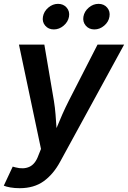

<svg xmlns="http://www.w3.org/2000/svg" viewBox="-36 -780 672 1008"><path d="M-16.1 194.8 30.8 94.7 44.9 98.6Q87.4 109.9 118.4 95.7Q149.4 81.5 165.5 36.1L179.2 2L63.5 -545.9H196.8L247.1 -250Q252.9 -214.4 255.6 -179Q258.3 -143.6 260.7 -107.4Q275.4 -143.6 291 -179Q306.6 -214.4 324.7 -250L476.1 -545.9H615.7L279.3 69.8Q244.1 134.8 193.4 171.4Q142.6 208 67.4 208Q41 208 18.6 204.1Q-3.9 200.2 -16.1 194.8ZM459.5 -625.5Q431.2 -625.5 414.3 -645.3Q397.5 -665 401.9 -692.4Q406.7 -720.2 429.9 -740Q453.1 -759.8 481.4 -759.8Q509.8 -759.8 526.6 -740Q543.5 -720.2 538.6 -692.4Q534.2 -665 511 -645.3Q487.8 -625.5 459.5 -625.5ZM246.6 -625.5Q218.3 -625.5 201.4 -645.3Q184.6 -665 189.5 -692.4Q194.3 -720.2 217.5 -740Q240.7 -759.8 268.6 -759.8Q296.9 -759.8 314 -740Q331.1 -720.2 326.2 -692.4Q321.3 -665 298.1 -645.3Q274.9 -625.5 246.6 -625.5Z"/></svg>

Font: Inter Semi Bold
Style: Italic
Weight: 600
Italic angle: -9.39999°
Designer: Rasmus Andersson
Foundry: rsms
Version: Version 4.000;git-3c8e0fc